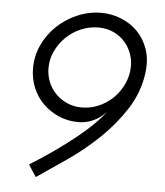

<svg xmlns="http://www.w3.org/2000/svg" viewBox="-49 -685 631 736"><g transform="rotate(5 266.5 -316.5)"><path d="M441 -428Q445 -460 436 -488.5Q427 -517 409 -538Q391 -559 364.5 -571.5Q338 -584 306 -584Q271 -584 239 -570.5Q207 -557 182.5 -533.5Q158 -510 143 -479Q128 -448 128 -413Q128 -384 138.5 -358.5Q149 -333 168 -314Q187 -295 212.5 -284Q238 -273 268 -273Q300 -273 329.5 -285Q359 -297 382.5 -318Q406 -339 421.5 -367.5Q437 -396 441 -428ZM500 -428Q490 -351 448.5 -286.5Q407 -222 350.5 -168Q294 -114 231 -70.5Q168 -27 116 8Q108 -3 100.5 -15Q93 -27 86 -38Q135 -68 179.5 -99.5Q224 -131 261 -161Q298 -191 325 -218Q352 -245 366 -265Q346 -242 318.5 -229Q291 -216 260 -216Q219 -216 184.5 -231Q150 -246 124 -271.5Q98 -297 83.5 -332Q69 -367 69 -407Q69 -455 89 -497.5Q109 -540 143 -572Q177 -604 221 -622.5Q265 -641 312 -641Q351 -641 387.5 -626.5Q424 -612 451 -585Q478 -558 492 -518.5Q506 -479 500 -428Z"/></g></svg>

Font: Josefin Sans
Style: Italic
Weight: 400
Italic angle: -7.5°
Designer: Santiago Orozco
Foundry: Typemade